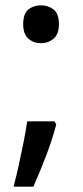

<svg xmlns="http://www.w3.org/2000/svg" viewBox="-20 -571 311 720"><path d="M191 -105Q178 -53 153.5 11.5Q129 76 105 129H31Q41 91 50.5 47.5Q60 4 68.5 -38.5Q77 -81 82 -116H184ZM67 -480Q67 -520 86.5 -535.5Q106 -551 133 -551Q161 -551 181 -535.5Q201 -520 201 -480Q201 -443 181 -426Q161 -409 133 -409Q106 -409 86.5 -426Q67 -443 67 -480Z"/></svg>

Font: Noto Sans New Tai Lue Medium
Style: Regular
Weight: 500
Version: Version 2.003